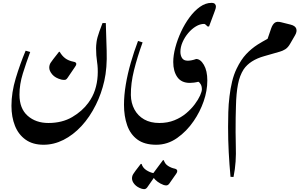

<svg xmlns="http://www.w3.org/2000/svg" viewBox="-20 -650 2141 1341"><path d="M284 361Q209 361 159 325.5Q109 290 84.5 228.5Q60 167 60 89Q60 -4 90 -103.5Q120 -203 159 -296L191 -287Q163 -212 139.5 -136.5Q116 -61 116 11Q116 108 173 158.5Q230 209 318 209Q414 209 484.5 167.5Q555 126 597 68Q628 26 643.5 -21.5Q659 -69 662 -121Q665 -173 658 -217.5Q651 -262 651 -314Q651 -331 654.5 -358Q658 -385 674 -430L696 -489H719L725 -296Q729 -175 708.5 -85Q688 5 650 81Q607 168 549 230.5Q491 293 423.5 327Q356 361 284 361ZM428 -92Q424 -92 419 -92.5Q414 -93 409 -94Q366 -105 345 -130Q324 -155 324 -177Q324 -197 334 -212Q344 -227 352 -237L392 -288H397Q413 -260 435.5 -243Q458 -226 493 -219Q513 -216 513 -203Q513 -195 504 -183L451 -105Q445 -97 440.5 -94.5Q436 -92 428 -92Z M1071 361Q989 361 939.5 324.5Q890 288 868 224.5Q846 161 846 82Q846 16 858.5 -59Q871 -134 893.5 -212Q916 -290 944 -364L976 -354Q939 -252 916 -159.5Q893 -67 894 14Q895 70 919 114.5Q943 159 987 184Q1031 209 1093 209Q1151 209 1198 190Q1245 171 1280.5 141Q1316 111 1340.5 78Q1365 45 1377.5 17Q1390 -11 1390 -26Q1390 -47 1382 -61Q1374 -75 1365 -79Q1351 -75 1334 -73Q1317 -71 1306 -71Q1247 -71 1218.5 -111.5Q1190 -152 1190 -217Q1190 -263 1204.5 -318Q1219 -373 1244.5 -428Q1270 -483 1304 -529Q1338 -575 1377 -602.5Q1416 -630 1457 -630Q1474 -630 1481 -622.5Q1488 -615 1488 -606Q1488 -598 1485.5 -588.5Q1483 -579 1478 -567L1440 -465H1430Q1413 -483 1406 -483Q1377 -483 1348 -465.5Q1319 -448 1294.5 -419Q1270 -390 1255 -355.5Q1240 -321 1240 -288Q1240 -263 1251.5 -244.5Q1263 -226 1292 -226Q1303 -226 1318.5 -229Q1334 -232 1350 -238Q1380 -238 1404 -197Q1428 -156 1428 -88Q1428 -16 1402.5 57.5Q1377 131 1333 195Q1284 267 1217 314Q1150 361 1071 361ZM987 671Q980 671 969 668Q938 658 920 637.5Q902 617 902 596Q902 579 911 565Q920 551 927 542L963 495H969Q977 522 1001.5 538Q1026 554 1051 559L1118 469H1124Q1132 495 1154 509Q1176 523 1201 528Q1218 532 1218 545Q1218 553 1211 563L1162 633Q1153 645 1141 645Q1134 645 1123 642Q1099 633 1081 619.5Q1063 606 1054 593L1008 659Q999 671 987 671Z M1611 586 1590 585Q1582 498 1577.5 413.5Q1573 329 1573 237Q1573 190 1574.5 134Q1576 78 1583 22Q1589 -30 1601 -80Q1613 -130 1633 -171Q1663 -233 1699 -271.5Q1735 -310 1780 -339Q1797 -350 1815 -360Q1833 -370 1849 -379L1874 -452Q1884 -480 1899 -491Q1914 -502 1942 -495L2010 -478Q2042 -470 2049 -450Q2056 -430 2041 -404L2008 -347Q1992 -318 1972.5 -306Q1953 -294 1934 -289L1826 -258Q1726 -230 1682 -166Q1654 -123 1642 -60.5Q1630 2 1628 91Q1627 126 1626 173.5Q1625 221 1625.5 272Q1626 323 1627 370Q1629 426 1625.5 478.5Q1622 531 1611 586Z"/></svg>

Font: Gulzar
Style: Regular
Weight: 400
Designer: Borna Izadpanah, Alice Savoie, Simon Cozens, Fiona Ross
Version: Version 1.000;[7b34f74]; ttfautohint (v1.8.4)